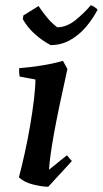

<svg xmlns="http://www.w3.org/2000/svg" viewBox="-20 -700 392 732"><path d="M115 -397 55 -408Q52 -422 53 -440Q92 -443 137 -450Q182 -457 220 -468L237 -437Q201 -276 185 -186Q169 -96 167 -53L235 -108L254 -86L164 12Q141 12 106.5 3.5Q72 -5 52 -24Q63 -65 74.5 -117Q86 -169 95 -222Q104 -275 109.5 -321Q115 -367 115 -397ZM173 -528Q141 -545 113 -570Q85 -595 67 -627L69 -641L127 -677Q140 -657 158 -635Q176 -613 198 -596Q234 -596 268 -623.5Q302 -651 326 -680Q331 -679 340.5 -673Q350 -667 352 -663Q334 -628 307.5 -597Q281 -566 247 -547Q213 -528 173 -528Z"/></svg>

Font: Labrada SemiBold
Style: Italic
Weight: 600
Italic angle: -7°
Designer: Mercedes Jáuregui
Foundry: Omnibus-Type Team
Version: Version 1.000; ttfautohint (v1.8.4.7-5d5b)